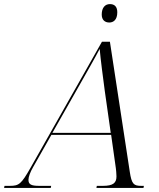

<svg xmlns="http://www.w3.org/2000/svg" viewBox="-82 -918 778 938"><path d="M452 -808C471 -808 491 -820 491 -858C491 -887 476 -898 455 -898C431 -898 415 -880 415 -847C415 -820 431 -808 452 -808ZM-62 0H166L168 -10H110C70 -10 57 -17 57 -40C57 -54 66 -78 80 -102L169 -259H461L484 -96C485 -88 487 -69 487 -56C487 -24 470 -10 421 -10H391L389 0H619L621 -10H608C571 -10 561 -19 552 -79L455 -714H416L67 -98C22 -19 11 -10 -34 -10H-60ZM300 -491C344 -569 381 -633 405 -679C409 -632 422 -532 430 -473L459 -269H174Z"/></svg>

Font: Noto Serif Display Light
Style: Italic
Weight: 300
Italic angle: -12°
Designer: Monotype Design Team
Foundry: Monotype Imaging Inc.
Version: Version 2.009